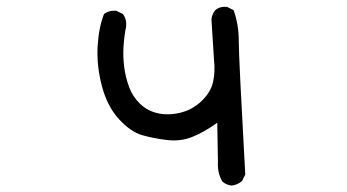

<svg xmlns="http://www.w3.org/2000/svg" viewBox="-20 -545 1040 576"><path d="M674.8 11.7Q659.2 9.8 647.5 0Q631.8 -25.4 633.8 -59.6L631.8 -176.8Q590.8 -147.5 555.7 -133.8Q520.5 -120.1 480.5 -125Q440.4 -129.9 406.2 -139.6Q372.1 -149.4 336.9 -187.5Q301.8 -225.6 285.6 -287.1Q269.5 -348.6 272.9 -406.2Q276.4 -463.9 292 -502.9Q307.6 -514.6 329.1 -512.7L348.6 -502.9Q360.4 -487.3 358.4 -465.8Q352.5 -436.5 350.6 -406.2Q348.6 -376 352.5 -344.7Q356.4 -313.5 367.2 -284.2Q377.9 -254.9 400.4 -233.4Q422.9 -211.9 454.1 -205.1Q485.4 -198.2 521.5 -207Q557.6 -215.8 585 -242.2Q612.3 -268.6 619.1 -298.8Q626 -329.1 622.1 -364.3L614.3 -487.3Q616.2 -502.9 626 -514.6Q639.6 -526.4 661.1 -524.4L680.7 -514.6Q696.3 -471.7 696.3 -421.9Q696.3 -372.1 715.8 -21.5L706.1 -2Q692.4 9.8 674.8 11.7Z"/></svg>

Font: JasonHandwriting2
Style: Regular
Weight: 400
Version: Version 1.05.10